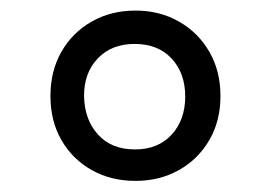

<svg xmlns="http://www.w3.org/2000/svg" viewBox="-20 -856 503 354"><path d="M386.5 -679Q386.5 -633 366 -597.8Q345.5 -562.5 310 -542.5Q274.5 -522.5 230 -522.5Q184.5 -522.5 149 -542.5Q113.5 -562.5 93.2 -597.8Q73 -633 73 -679Q73 -725 93.2 -760.5Q113.5 -796 149 -816.2Q184.5 -836.5 230 -836.5Q274.5 -836.5 310 -816.2Q345.5 -796 366 -760.5Q386.5 -725 386.5 -679ZM321.5 -678Q321.5 -721 296.5 -748Q271.5 -775 228 -775Q185.5 -775 160 -748Q134.5 -721 135 -678Q136 -635 160.8 -607.8Q185.5 -580.5 229 -580.5Q271.5 -580.5 296.5 -607.8Q321.5 -635 321.5 -678Z"/></svg>

Font: Public Sans
Style: Regular
Weight: 400
Designer: The Public Sans project authors (U.S. Web Design System). Libre Franklin designed by Pablo Impallari and Rodrigo Fuenzal
Version: Version 1.008; ttfautohint (v1.8.1) -l 8 -r 50 -G 200 -x 14 